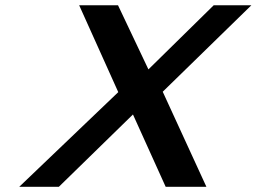

<svg xmlns="http://www.w3.org/2000/svg" viewBox="-20 -714 981 734"><path d="M796.9 -693.8H940.9L602.1 -363.3L769 0H613.3L488.3 -276.4L205.1 0H53.7L432.1 -361.8L282.7 -693.8H431.2L547.4 -448.7Z"/></svg>

Font: Cantarell
Style: Bold Italic
Weight: 700
Italic angle: -16°
Designer: Dave Crossland
Version: Version 1.004